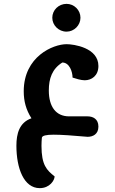

<svg xmlns="http://www.w3.org/2000/svg" viewBox="-20 -709 595 995"><path d="M186 266C238 266 263 225 263 205C222 173 195 146 195 47C195 30 196 16 197 5C198 -6 219 -11 258 -11C297 -11 356 -7 434 0C461 0 490 -13 490 -53C490 -93 461 -106 434 -106H338C270 -106 233 -156 233 -240C233 -302 250 -352 303 -385C340 -385 356 -337 356 -307C371 -302 399 -293 419 -293C454 -293 490 -316 490 -367C490 -462 362 -480 325 -480C255 -480 103 -416 103 -236C103 -184 115 -140 143 -96C80 -74 65 -16 65 46C65 162 103 266 186 266ZM325 -545C364 -545 397 -578 397 -617C397 -657 364 -689 325 -689C284 -689 251 -657 251 -617C251 -578 284 -545 325 -545ZM297 -386 290 -384C292 -385 294 -385 297 -386Z"/></svg>

Font: Mesarto
Style: Regular
Weight: 700
Designer: Mohamed Gaber
Foundry: Kief Type Foundry
Version: Version 2.020